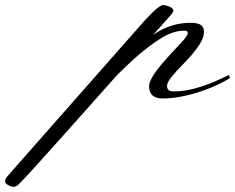

<svg xmlns="http://www.w3.org/2000/svg" viewBox="-341 -380 908 741"><path d="M253.9 -214.8Q214.8 -187 179.9 -155.8Q145 -124.5 111.3 -90.8Q106.9 -85.9 89.4 -66.2Q71.8 -46.4 45.7 -17.1Q19.5 12.2 -12.5 48.3Q-44.4 84.5 -77.9 121.6Q-111.3 158.7 -143.3 194.6Q-175.3 230.5 -201.2 259Q-227.1 287.6 -244.4 306.2Q-261.7 324.7 -265.6 328.1Q-271.5 334 -276.4 337.4Q-281.2 340.8 -288.1 340.8Q-290.5 340.8 -293.2 340.6Q-295.9 340.3 -299.8 338.9Q-308.6 335.9 -314.9 330.8Q-321.3 325.7 -321.3 318.4Q-321.3 313 -318.6 308.6Q-315.9 304.2 -308.6 295.9L176.8 -254.9Q180.7 -258.8 184.1 -262.9Q187.5 -267.1 191.4 -271.5Q205.1 -287.6 219.7 -303.5Q234.4 -319.3 247.6 -332Q260.7 -344.7 271.5 -352.5Q282.2 -360.4 288.1 -360.4Q292 -360.4 298.8 -358.9Q305.7 -357.4 312.3 -354.7Q318.8 -352.1 323.5 -347.9Q328.1 -343.8 328.1 -338.9Q328.1 -333.5 321 -325.2Q314 -316.9 303.7 -305.7L250 -245.1Q281.7 -268.1 318.4 -280Q355 -292 392.6 -292Q423.8 -292 435.1 -283Q446.3 -273.9 446.3 -257.8Q446.3 -239.3 435.5 -219.5Q424.8 -199.7 408.9 -180.2Q393.1 -160.6 374.8 -141.8Q356.4 -123 340.6 -106Q324.7 -88.9 314.2 -74Q303.7 -59.1 303.7 -47.9Q303.7 -41 306.2 -36.9Q308.6 -32.7 312.3 -30.5Q315.9 -28.3 320.6 -27.8Q325.2 -27.3 330.1 -27.3Q357.9 -27.3 385.3 -32.7Q412.6 -38.1 439.2 -46.9Q465.8 -55.7 491.7 -67.1Q517.6 -78.6 542 -90.8L546.9 -79.1Q530.8 -68.4 502.4 -54.7Q474.1 -41 439 -28.8Q403.8 -16.6 364 -8.3Q324.2 0 285.2 0Q262.2 0 248.3 -11.2Q234.4 -22.5 234.4 -46.9Q234.4 -58.6 242.2 -74.2Q250 -89.8 262.5 -106.7Q274.9 -123.5 290.3 -141.1Q305.7 -158.7 320.6 -174.8Q335.4 -190.9 348.6 -204.8Q361.8 -218.8 370.1 -228.5Q373 -232.9 378.4 -240Q383.8 -247.1 383.8 -252.9Q383.8 -256.8 380.6 -259.3Q377.4 -261.7 370.1 -261.7Q355 -261.7 341.1 -258.5Q327.1 -255.4 313.2 -249.5Q299.3 -243.7 284.7 -234.9Q270 -226.1 253.9 -214.8Z"/></svg>

Font: Meie Script
Style: Regular
Weight: 400
Version: Version 1.001